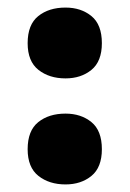

<svg xmlns="http://www.w3.org/2000/svg" viewBox="-20 -568 342 507"><path d="M53 -454Q53 -503 81 -525.5Q109 -548 153 -548Q194 -548 221.5 -525.5Q249 -503 249 -454Q249 -406 221.5 -383.5Q194 -361 153 -361Q110 -361 81.5 -383.5Q53 -406 53 -454ZM53 -174Q53 -223 81 -245.5Q109 -268 153 -268Q194 -268 221.5 -245.5Q249 -223 249 -174Q249 -126 221.5 -103.5Q194 -81 153 -81Q110 -81 81.5 -103.5Q53 -126 53 -174Z"/></svg>

Font: Noto Sans Telugu UI SemiCondensed Black
Style: Regular
Weight: 900
Width: 4
Designer: Jelle Bosma - Monotype Design Team
Foundry: Monotype Imaging Inc.
Version: Version 2.005; ttfautohint (v1.8.4.7-5d5b)